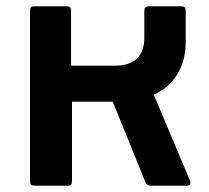

<svg xmlns="http://www.w3.org/2000/svg" viewBox="-20 -588 663 608"><path d="M582 -15Q583 -13 583 -9Q583 0 572 0H457Q452 0 447 -3Q442 -6 441 -10L337 -266H208V-13Q208 0 195 0H88Q75 0 75 -13V-555Q75 -568 88 -568H192Q205 -568 205 -555V-380H344Q390 -380 413.5 -402.5Q437 -425 437 -468V-555Q437 -568 450 -568H555Q568 -568 568 -555V-455Q568 -396 541.5 -353Q515 -310 467 -288Z"/></svg>

Font: LINE Seed Sans TH App
Style: Bold
Weight: 700
Designer: Dalton Maag Ltd | Thai characters by Cadson Demak Co.,Ltd.
Foundry: Dalton Maag Ltd
Version: Version 1.003